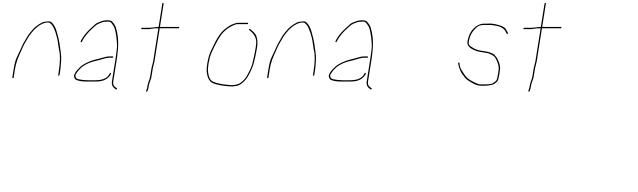

<svg xmlns="http://www.w3.org/2000/svg" viewBox="-20 -608 4307 1297"><path d="M67.2 -80C70.2 -80 71.9 -81.3 72.3 -84L82.1 -146C84.6 -161.7 89.4 -180.2 96.4 -201.5C99.6 -211.2 103.5 -220.8 108 -230.5C112.5 -240.2 119.4 -255.6 128.6 -276.9C137.7 -298.2 145.6 -313.9 152.3 -324C157.6 -332 162.8 -340.8 168 -350.5C173.2 -360.2 178.3 -368 183.2 -374C188.2 -380 192.9 -385.8 197.5 -391.5C212.6 -410.3 229.2 -425.4 247.2 -437C273.5 -453.4 295.8 -459.2 314 -454.5C317.8 -453.5 323.7 -448.1 331.7 -438.2C339.6 -428.4 347.7 -411.1 355.7 -386.5C359.5 -374.8 362.8 -363 365.6 -351C368.4 -339 370.9 -324.5 373.2 -307.5C375.5 -290.5 377.2 -279 378.2 -273C387.7 -240 387.3 -191 377 -126L373 -101C372.6 -98.3 373.9 -97 376.9 -97C379.9 -97 381.6 -98.3 382 -101L386 -126C388.8 -143.9 390.9 -164.7 392.4 -188.5C393.4 -205.5 393.6 -218.5 393 -227.5C392.5 -236.5 391.7 -245.2 390.7 -253.5C389.6 -261.8 388.6 -269.2 387.6 -275.5C386.6 -281.8 384.8 -294.8 382.2 -314.5C379.6 -334.2 372.6 -363 361.3 -400.7C355.5 -419.8 347.1 -435.9 336.1 -449C329.4 -457 323.3 -461.7 317.9 -463.1C312.4 -464.6 299.9 -463.8 280.4 -460.9C271.1 -459.6 258.8 -453.9 243.3 -444C226.2 -433 213.5 -422.8 205.5 -413.5L190.8 -396.5C185.9 -390.8 181 -384.8 176 -378.5C170.9 -372.2 165.8 -364.2 160.6 -354.5C155.5 -344.8 150.2 -335.8 144.9 -327.5C139.6 -319.2 134.3 -309.3 129.2 -298L113.8 -264C108.7 -252.7 101.9 -238.2 93.4 -220.5C85 -202.8 78.2 -178 73.1 -146L63.3 -84C62.9 -81.3 64.2 -80 67.2 -80Z M745.2 -222.5C745.7 -225.5 744.3 -227 741 -227H717C706.3 -227 693.6 -224.7 678.8 -220C670.4 -217.3 661.7 -214.8 652.7 -212.5C643.6 -210.2 635.3 -208.2 627.7 -206.5C620.1 -204.8 612.4 -202.7 604.7 -200C571.8 -188.7 546.3 -175.7 528 -161C523 -157 516.2 -150.5 507.4 -141.5C498.7 -132.5 492.8 -125.2 489.9 -119.5C487 -113.8 484.4 -108.5 481.9 -103.5C479.4 -98.5 479.4 -92.2 481.9 -84.5C484.3 -76.8 488.4 -71.7 493.9 -69C508.7 -61 534.4 -57 571 -57H627C665.1 -57 694 -66.8 713.7 -86.5C720 -92.8 724.8 -99 727.9 -104.9C731.1 -110.8 731.2 -114.3 728.3 -115.5C725.8 -116.5 723.7 -115.7 721.9 -113C718.2 -104.7 713.4 -97.7 707.6 -92C689.7 -74.7 663.3 -66 628.5 -66H572.5C551.1 -66 531.8 -68 514.4 -72C501.4 -73.5 493.6 -78.8 490.9 -88C489.2 -94 489 -98.7 490.2 -102C496.3 -114.5 504.1 -125.8 513.5 -136C521.6 -144.7 527.9 -150.8 532.5 -154.5C558 -174.9 591.5 -189.5 633 -198.2C643.1 -200.3 660.4 -205 684.8 -212.5C696.9 -216.2 707.1 -218 715.5 -218H739.5C742.9 -218 744.8 -219.5 745.2 -222.5ZM527.2 -323.5C529.7 -322.5 531.9 -323.3 533.6 -326L539.5 -338C545.3 -349.7 554.6 -362.9 567.3 -377.5L582.6 -395C586.6 -399.7 591.5 -404.3 597.3 -409C603 -413.7 610.4 -420.5 619.5 -429.6C628.5 -438.6 638.3 -445.1 648.6 -449C653.9 -451 660.9 -453.7 669.4 -457C677.9 -460.3 692.7 -462 713.7 -462C720.7 -462 726.3 -459.7 730.6 -455C734.8 -450.3 740.5 -442.6 747.5 -431.8C754.5 -421.1 760.8 -395.6 766.3 -355.5C767.5 -346.5 768.8 -332.6 770.2 -313.8C771.6 -295.1 768.9 -264.8 762.3 -223L736 -57C733.2 -39 738.2 -24.3 751.1 -13L762.6 -4C765.1 -2.7 767.3 -3.2 769.4 -5.5C771.4 -7.8 771.3 -10 768.9 -12L758.2 -20C746.8 -28.4 742.5 -40.8 745 -57L771.3 -223C773.1 -234.3 775.1 -253 777.2 -279C781.4 -330.2 776.5 -378.1 762.7 -422.7C759 -434.5 750.5 -447.8 737.3 -462.5C732.2 -468.2 721.5 -471 705.4 -471C689.3 -471 674.6 -468.3 661.3 -463C656.4 -461 649.4 -458.3 640.4 -454.8C631.4 -451.3 620.7 -443.2 608.2 -430.5C602.6 -424.8 597.1 -419.7 591.7 -415C585.7 -410.3 576.1 -400.7 563.2 -386.2C550.2 -371.6 539.5 -356.5 531 -341L525.1 -329C524 -326.3 524.7 -324.5 527.2 -323.5Z M987.5 -420H938.5C935.9 -420 934.3 -418.5 933.8 -415.5C933.3 -412.5 934.4 -411 937.1 -411H986.1C990.1 -411 996.5 -412 1005.3 -414C1014.1 -416 1029 -417 1050 -417L1014.4 -192L1003.4 -148L995.2 -96C993.7 -86.7 992.1 -79.8 990.5 -75.5C988.8 -71.2 987 -66.5 985.2 -61.5C983.4 -56.5 981.4 -50 979.2 -42C976.9 -34 975.5 -27.3 975 -22C974.5 -16.7 973 -10.7 970.6 -4L967 6C966 8.7 966.9 10.3 969.8 11C972.7 11.7 974.6 10.7 975.7 8L979.3 -2C981.8 -9.3 983.6 -17.3 984.6 -26C985.7 -34.7 988.8 -46 994 -60L999.2 -74C1001 -78.7 1002.6 -86 1004.2 -96L1012.3 -147L1023.4 -192L1059 -417H1186C1188.7 -417 1190.3 -418.5 1190.8 -421.5C1191.2 -424.5 1190.1 -426 1187.5 -426H1060.5L1085.5 -584C1085.9 -586.7 1084.6 -588 1081.6 -588C1078.6 -588 1076.9 -586.7 1076.5 -584L1051.5 -426C1046.8 -426 1041.8 -425.7 1036.3 -425Z M1123 0Z M1656.2 -449.5C1656.7 -452.5 1655.6 -454 1652.9 -454H1585.9C1578.7 -454 1564.7 -449.7 1543.8 -441C1532.4 -436.2 1515.6 -424.9 1493.5 -407C1471.7 -387 1452.2 -360 1434.9 -326C1427.5 -311.3 1416.5 -288.7 1402 -258.4C1396 -246 1390.8 -229.7 1386.2 -209.5C1376.6 -167.5 1373.7 -135.3 1377.4 -113C1382.9 -79.4 1396 -57.3 1416.5 -46.8C1424.6 -42.6 1441.9 -37.7 1468.6 -32C1477.9 -30 1487 -28.7 1495.9 -28C1504.8 -27.3 1515.5 -26.3 1527.9 -24.9C1540.4 -23.5 1555.8 -24.2 1574.3 -27C1598.4 -30.6 1621.8 -46.9 1644.5 -76C1650.8 -84 1658.5 -97.1 1667.6 -115.2C1676.8 -133.3 1684 -150.1 1689.2 -165.5C1693 -176.5 1696.1 -187.8 1698.6 -199.5C1701.1 -211.2 1703.9 -223.3 1706.9 -236C1709.9 -248.7 1712.9 -264.7 1716 -284C1720.2 -310.8 1720 -333.7 1715.3 -352.5C1713.1 -361.5 1709.9 -369.5 1705.7 -376.6C1701.5 -383.6 1689.7 -395.4 1670.3 -412C1667.8 -413.3 1665.6 -412.8 1663.5 -410.5C1661.5 -408.2 1661.4 -406.3 1663.1 -405L1671.2 -399C1690.2 -382.8 1702.1 -366.3 1706.9 -349.5C1709.2 -341.2 1710.5 -332.8 1710.9 -324.5C1711.2 -316.2 1709.9 -302.5 1706.9 -283.5C1703.9 -264.5 1700.9 -248.7 1697.9 -236C1694.9 -223.3 1691 -206.3 1686.4 -184.8C1681.7 -163.3 1670.9 -137.3 1653.9 -107C1640.8 -80.2 1622.1 -59.2 1598 -44C1577.7 -33.8 1552.5 -30.7 1522.5 -34.5C1514.6 -35.5 1506.4 -36.3 1497.9 -37C1489.3 -37.7 1476.4 -39.9 1459.1 -43.8C1441.8 -47.6 1428.7 -51.7 1419.9 -56C1402.1 -63.6 1390.9 -83.4 1386.3 -115.5C1384.7 -126.5 1384.2 -137.3 1384.9 -148C1385.6 -158.7 1386.9 -169 1388.8 -179C1390.8 -189 1393.6 -202.4 1397.5 -219.3C1401.3 -236.1 1411.9 -261.4 1429.2 -295L1447.3 -330C1452.1 -339.3 1460.5 -352.8 1472.6 -370.4C1484.7 -388.1 1502.8 -405.1 1527 -421.5C1535.3 -427.2 1548.3 -433.7 1565.8 -441C1572.3 -443.7 1578.5 -445 1584.5 -445H1651.5C1654.1 -445 1655.7 -446.5 1656.2 -449.5Z M1788.2 -80C1791.2 -80 1792.9 -81.3 1793.3 -84L1803.1 -146C1805.6 -161.7 1810.4 -180.2 1817.4 -201.5C1820.6 -211.2 1824.5 -220.8 1829 -230.5C1833.5 -240.2 1840.4 -255.6 1849.6 -276.9C1858.7 -298.2 1866.6 -313.9 1873.3 -324C1878.6 -332 1883.8 -340.8 1889 -350.5C1894.2 -360.2 1899.3 -368 1904.2 -374C1909.2 -380 1913.9 -385.8 1918.5 -391.5C1933.6 -410.3 1950.2 -425.4 1968.2 -437C1994.5 -453.4 2016.8 -459.2 2035 -454.5C2038.8 -453.5 2044.7 -448.1 2052.7 -438.2C2060.6 -428.4 2068.7 -411.1 2076.7 -386.5C2080.5 -374.8 2083.8 -363 2086.6 -351C2089.4 -339 2091.9 -324.5 2094.2 -307.5C2096.5 -290.5 2098.2 -279 2099.2 -273C2108.7 -240 2108.3 -191 2098 -126L2094 -101C2093.6 -98.3 2094.9 -97 2097.9 -97C2100.9 -97 2102.6 -98.3 2103 -101L2107 -126C2109.8 -143.9 2111.9 -164.7 2113.4 -188.5C2114.4 -205.5 2114.6 -218.5 2114 -227.5C2113.5 -236.5 2112.7 -245.2 2111.7 -253.5C2110.6 -261.8 2109.6 -269.2 2108.6 -275.5C2107.6 -281.8 2105.8 -294.8 2103.2 -314.5C2100.6 -334.2 2093.6 -363 2082.3 -400.7C2076.5 -419.8 2068.1 -435.9 2057.1 -449C2050.4 -457 2044.3 -461.7 2038.9 -463.1C2033.4 -464.6 2020.9 -463.8 2001.4 -460.9C1992.1 -459.6 1979.8 -453.9 1964.3 -444C1947.2 -433 1934.5 -422.8 1926.5 -413.5L1911.8 -396.5C1906.9 -390.8 1902 -384.8 1897 -378.5C1891.9 -372.2 1886.8 -364.2 1881.6 -354.5C1876.5 -344.8 1871.2 -335.8 1865.9 -327.5C1860.6 -319.2 1855.3 -309.3 1850.2 -298L1834.8 -264C1829.7 -252.7 1822.9 -238.2 1814.4 -220.5C1806 -202.8 1799.2 -178 1794.1 -146L1784.3 -84C1783.9 -81.3 1785.2 -80 1788.2 -80Z M2466.2 -222.5C2466.7 -225.5 2465.3 -227 2462 -227H2438C2427.3 -227 2414.6 -224.7 2399.8 -220C2391.4 -217.3 2382.7 -214.8 2373.7 -212.5C2364.6 -210.2 2356.3 -208.2 2348.7 -206.5C2341.1 -204.8 2333.4 -202.7 2325.7 -200C2292.8 -188.7 2267.3 -175.7 2249 -161C2244 -157 2237.2 -150.5 2228.4 -141.5C2219.7 -132.5 2213.8 -125.2 2210.9 -119.5C2208 -113.8 2205.4 -108.5 2202.9 -103.5C2200.4 -98.5 2200.4 -92.2 2202.9 -84.5C2205.3 -76.8 2209.4 -71.7 2214.9 -69C2229.7 -61 2255.4 -57 2292 -57H2348C2386.1 -57 2415 -66.8 2434.7 -86.5C2441 -92.8 2445.8 -99 2448.9 -104.9C2452.1 -110.8 2452.2 -114.3 2449.3 -115.5C2446.8 -116.5 2444.7 -115.7 2442.9 -113C2439.2 -104.7 2434.4 -97.7 2428.6 -92C2410.7 -74.7 2384.3 -66 2349.5 -66H2293.5C2272.1 -66 2252.8 -68 2235.4 -72C2222.4 -73.5 2214.6 -78.8 2211.9 -88C2210.2 -94 2210 -98.7 2211.2 -102C2217.3 -114.5 2225.1 -125.8 2234.5 -136C2242.6 -144.7 2248.9 -150.8 2253.5 -154.5C2279 -174.9 2312.5 -189.5 2354 -198.2C2364.1 -200.3 2381.4 -205 2405.8 -212.5C2417.9 -216.2 2428.1 -218 2436.5 -218H2460.5C2463.9 -218 2465.8 -219.5 2466.2 -222.5ZM2248.2 -323.5C2250.7 -322.5 2252.9 -323.3 2254.6 -326L2260.5 -338C2266.3 -349.7 2275.6 -362.9 2288.3 -377.5L2303.6 -395C2307.6 -399.7 2312.5 -404.3 2318.3 -409C2324 -413.7 2331.4 -420.5 2340.5 -429.6C2349.5 -438.6 2359.3 -445.1 2369.6 -449C2374.9 -451 2381.9 -453.7 2390.4 -457C2398.9 -460.3 2413.7 -462 2434.7 -462C2441.7 -462 2447.3 -459.7 2451.6 -455C2455.8 -450.3 2461.5 -442.6 2468.5 -431.8C2475.5 -421.1 2481.8 -395.6 2487.3 -355.5C2488.5 -346.5 2489.8 -332.6 2491.2 -313.8C2492.6 -295.1 2489.9 -264.8 2483.3 -223L2457 -57C2454.2 -39 2459.2 -24.3 2472.1 -13L2483.6 -4C2486.1 -2.7 2488.3 -3.2 2490.4 -5.5C2492.4 -7.8 2492.3 -10 2489.9 -12L2479.2 -20C2467.8 -28.4 2463.5 -40.8 2466 -57L2492.3 -223C2494.1 -234.3 2496.1 -253 2498.2 -279C2502.4 -330.2 2497.5 -378.1 2483.7 -422.7C2480 -434.5 2471.5 -447.8 2458.3 -462.5C2453.2 -468.2 2442.5 -471 2426.4 -471C2410.3 -471 2395.6 -468.3 2382.3 -463C2377.4 -461 2370.4 -458.3 2361.4 -454.8C2352.4 -451.3 2341.7 -443.2 2329.2 -430.5C2323.6 -424.8 2318.1 -419.7 2312.7 -415C2306.7 -410.3 2297.1 -400.7 2284.2 -386.2C2271.2 -371.6 2260.5 -356.5 2252 -341L2246.1 -329C2245 -326.3 2245.7 -324.5 2248.2 -323.5Z M2539 669Z M2818 0Z M3408.5 -379C3411.1 -380.3 3411.9 -382.3 3411 -385L3406.6 -395C3403.5 -401 3399.1 -408.1 3393.3 -416.2C3387.5 -424.3 3371.9 -432.1 3346.6 -439.5C3336.4 -442.5 3328.5 -444.3 3323 -445C3317.4 -445.7 3312.2 -446.5 3307.4 -447.5C3302.5 -448.5 3295 -448.8 3284.8 -448.5C3274.6 -448.2 3262.3 -448 3248 -448C3224.1 -448 3201.1 -437 3178.7 -415C3157.3 -393.4 3143.7 -364.1 3137.8 -327C3133.9 -302.4 3150.4 -282.8 3187.4 -268C3192.5 -266 3197.8 -264 3203.5 -262C3209.2 -260 3214.8 -258.7 3220.4 -258C3225.9 -257.3 3231.5 -256.5 3237 -255.5C3242.5 -254.5 3247.5 -253.7 3252.1 -253C3256.6 -252.3 3261.2 -251.5 3265.7 -250.5C3270.2 -249.5 3274.7 -248.7 3279.3 -248C3283.6 -246 3289.4 -243.5 3296.6 -240.5C3314 -233.2 3326.3 -221.1 3333.3 -204C3335.2 -199.3 3337.1 -195 3338.8 -191C3347.7 -169.9 3350.8 -150.5 3348.1 -133L3342.7 -99C3339.7 -80.2 3336 -68.2 3331.5 -63C3328.6 -59.7 3322.6 -54.7 3313.3 -48C3304 -41.3 3284.9 -38 3256 -38H3229C3224.4 -38 3220.1 -38.3 3216.2 -39L3203.4 -43.5C3198.7 -45.2 3192.6 -47.8 3185.2 -51.5C3177.7 -55.2 3170.3 -59 3163 -63C3155.6 -67 3147.1 -72.9 3137.4 -80.7C3127.7 -88.6 3113.7 -107.9 3095.4 -138.7C3088.8 -149.9 3085 -164.3 3083.8 -182C3083.7 -185.3 3082.1 -186.7 3079 -186C3075.9 -185.3 3074.4 -183.3 3074.5 -180C3077.9 -160.8 3083.4 -143.1 3091.1 -127C3094.6 -119.7 3098.4 -113.2 3102.5 -107.5C3106.6 -101.8 3112.6 -94 3120.5 -83.9C3128.4 -73.8 3140.8 -64.2 3157.7 -55C3184.7 -37.7 3208 -29 3227.6 -29H3254.6C3269.9 -29 3284.5 -30.7 3298.4 -34C3313.3 -36.2 3327.2 -44.9 3340 -59.9C3344.5 -65.2 3348.4 -78.3 3351.7 -99L3357.1 -133C3360.2 -153 3356.9 -173.8 3347 -195.5C3345 -199.8 3343 -204.3 3341.1 -209C3339.2 -213.7 3335.7 -219 3330.6 -225L3318.9 -239C3303.8 -251.1 3277.3 -259.4 3239.3 -264C3233.8 -264.7 3228.4 -265.5 3223.2 -266.5C3218 -267.5 3212.7 -268.8 3207.3 -270.5C3201.9 -272.2 3196.9 -274 3192.2 -276C3187.5 -278 3183 -280.2 3178.7 -282.5C3174.4 -284.8 3167.5 -289.3 3157.9 -295.9C3148.2 -302.4 3144.5 -312.8 3146.8 -327C3153.4 -368.9 3173.1 -402.4 3205.9 -427.5C3215.9 -435.2 3229.5 -439 3246.5 -439H3274.5C3278.5 -439 3283.4 -439.2 3289.1 -439.5C3294.8 -439.8 3300.1 -439.5 3305 -438.5C3309.8 -437.5 3314.8 -436.7 3320.1 -436C3361.8 -430.7 3387.7 -415.3 3397.8 -390L3402.2 -380C3403.9 -378 3406 -377.7 3408.5 -379Z M3569.5 -420H3520.5C3517.9 -420 3516.3 -418.5 3515.8 -415.5C3515.3 -412.5 3516.4 -411 3519.1 -411H3568.1C3572.1 -411 3578.5 -412 3587.3 -414C3596.1 -416 3611 -417 3632 -417L3596.4 -192L3585.4 -148L3577.2 -96C3575.7 -86.7 3574.1 -79.8 3572.5 -75.5C3570.8 -71.2 3569 -66.5 3567.2 -61.5C3565.4 -56.5 3563.4 -50 3561.2 -42C3558.9 -34 3557.5 -27.3 3557 -22C3556.5 -16.7 3555 -10.7 3552.6 -4L3549 6C3548 8.7 3548.9 10.3 3551.8 11C3554.7 11.7 3556.6 10.7 3557.7 8L3561.3 -2C3563.8 -9.3 3565.6 -17.3 3566.6 -26C3567.7 -34.7 3570.8 -46 3576 -60L3581.2 -74C3583 -78.7 3584.6 -86 3586.2 -96L3594.3 -147L3605.4 -192L3641 -417H3768C3770.7 -417 3772.3 -418.5 3772.8 -421.5C3773.2 -424.5 3772.1 -426 3769.5 -426H3642.5L3667.5 -584C3667.9 -586.7 3666.6 -588 3663.6 -588C3660.6 -588 3658.9 -586.7 3658.5 -584L3633.5 -426C3628.8 -426 3623.8 -425.7 3618.3 -425Z M3756 0 3669 -68Z"/></svg>

Font: Proton
Style: LitIt
Weight: 500
Version: Version 1.017